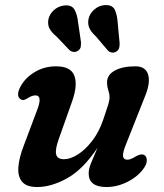

<svg xmlns="http://www.w3.org/2000/svg" viewBox="-20 -741 660 773"><path d="M561.5 -116.5Q570.5 -110.5 571 -96.5Q571.5 -82.5 561 -66.5Q537.5 -31.5 495 -9.8Q452.5 12 409 12Q337 12 337 -43Q337 -62 347.5 -86.8Q358 -111.5 372.5 -146Q314 -58.5 250.2 -23.2Q186.5 12 130 12Q86.5 12 68.8 -9.5Q51 -31 54 -69Q57 -107 76.5 -157L129.5 -298Q152.5 -357 122.5 -357Q109 -357 91 -345.5Q82.5 -340 75.8 -338.5Q69 -337 61.5 -342.5Q43.5 -356.5 62.5 -392.5Q82 -428.5 120.5 -451.2Q159 -474 205 -474Q265.5 -474 279.5 -435.8Q293.5 -397.5 270 -332L216.5 -181Q201.5 -139.5 206 -119.8Q210.5 -100 237.5 -100Q263.5 -100 294 -119.5Q324.5 -139 352 -175Q379.5 -211 396 -260.5Q410 -301.5 415.5 -319.2Q421 -337 421 -349.5Q421 -363 416 -377.8Q411 -392.5 411 -410Q411 -439.5 442 -456.8Q473 -474 525.5 -474Q566.5 -474 576.5 -440Q586.5 -406 562 -348.5L490 -167Q473.5 -127.5 475.2 -112.8Q477 -98 493.5 -98Q505.5 -98 527 -111.5Q549 -124 561.5 -116.5ZM454 -647.5 461.5 -568Q462 -557.5 459.8 -548.5Q457.5 -539.5 448.5 -533.5Q440 -528 430.5 -529.5Q421 -531 414.5 -537.5L365.5 -595Q346.5 -612.5 339.5 -628.8Q332.5 -645 336.5 -665Q341 -686.5 360 -703Q379 -719.5 403.5 -720.5Q433 -721.5 442.5 -701Q452 -680.5 454 -647.5ZM294.5 -650.5 306 -572Q306.5 -561.5 305 -552.5Q303.5 -543.5 294.5 -537Q286 -531 276.5 -532Q267 -533 260 -539L208 -593.5Q188 -610 179.8 -625.2Q171.5 -640.5 174.5 -661Q178 -682.5 196.2 -699.5Q214.5 -716.5 239 -719Q268.5 -722 279.8 -702.5Q291 -683 294.5 -650.5Z"/></svg>

Font: Fraunces 9pt S100 SemiBold
Style: Italic
Weight: 600
Italic angle: -16°
Version: Version 1.000; ttfautohint (v1.8.3)